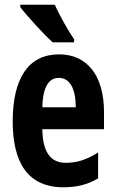

<svg xmlns="http://www.w3.org/2000/svg" viewBox="-20 -786 491 816"><path d="M213 -766H66V-756C92 -721 168 -638 204 -606H295V-619C273 -650 231 -724 213 -766ZM231 -555C102 -555 34 -455 34 -270C34 -98 96 10 250 10C304 10 353 -1 397 -28V-138C348 -107 307 -94 259 -94C195 -94 161 -140 160 -237H422V-310C422 -460 354 -555 231 -555ZM230 -455C278 -455 302 -407 302 -330H160C162 -421 190 -455 230 -455Z"/></svg>

Font: Noto Sans Malayalam ExtraCondensed
Style: Bold
Weight: 700
Width: 2
Designer: Jelle Bosma - Monotype Design Team
Foundry: Monotype Imaging Inc.
Version: Version 2.104